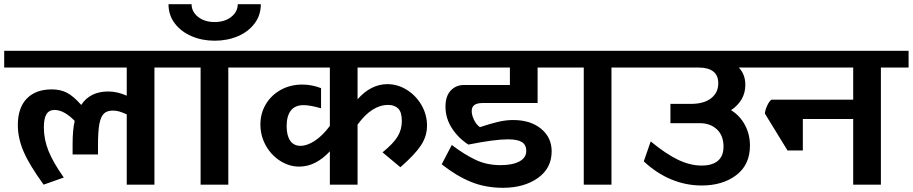

<svg xmlns="http://www.w3.org/2000/svg" viewBox="-42 -880 4350 915"><path d="M826 -558H694V0H562V-335Q540 -345 525.5 -349Q511 -353 496 -353Q468 -353 453 -338.5Q438 -324 431.5 -289Q425 -254 425 -188V-144H304V-195Q304 -260 314 -304Q263 -356 218 -356Q192 -356 179.5 -336Q167 -316 167 -273Q167 -216 189 -161Q211 -106 262 -34L166 0Q99 -92 71 -156.5Q43 -221 43 -284Q43 -366 85.5 -410Q128 -454 205 -454Q246 -454 277 -438Q308 -422 345 -380Q387 -444 474 -444Q517 -444 562 -424V-558H-22V-638H826Z M914 -558H782V-638H1178V-558H1046V0H914ZM761 -860H871Q871 -824 902 -799.5Q933 -775 981 -775Q1029 -775 1060 -799.5Q1091 -824 1091 -860H1201Q1201 -808 1171.5 -768.5Q1142 -729 1092 -707.5Q1042 -686 981 -686Q921 -686 871 -707.5Q821 -729 791 -768.5Q761 -808 761 -860Z M1662 -558V-407Q1726 -479 1804 -479Q1853 -479 1896.5 -452Q1940 -425 1966.5 -379.5Q1993 -334 1993 -281Q1993 -231 1964 -187Q1935 -143 1866 -83L1781 -154Q1833 -196 1853 -229.5Q1873 -263 1873 -303Q1873 -346 1855.5 -363Q1838 -380 1808 -380Q1730 -380 1662 -286V0H1530V-159Q1498 -124 1461 -105Q1424 -86 1384 -86Q1336 -86 1293 -113.5Q1250 -141 1224.5 -187Q1199 -233 1199 -287Q1199 -340 1225 -383.5Q1251 -427 1296.5 -452Q1342 -477 1399 -477Q1444 -477 1488 -460V-364Q1435 -379 1405 -379Q1364 -379 1344 -353Q1324 -327 1324 -279Q1324 -234 1341 -209.5Q1358 -185 1390 -185Q1422 -185 1459 -209.5Q1496 -234 1530 -280V-558H1134V-638H2058V-558Z M2063 -97 2111 -189Q2172 -143 2225 -118Q2278 -93 2344 -93Q2400 -93 2433 -110.5Q2466 -128 2466 -161Q2466 -190 2445 -203Q2424 -216 2379 -216Q2315 -216 2190 -191Q2141 -223 2111 -270Q2081 -317 2081 -372Q2081 -422 2106 -448.5Q2131 -475 2169 -475H2388V-558H2014V-638H2652V-558H2520V-389H2257Q2206 -389 2206 -351Q2206 -332 2216.5 -309.5Q2227 -287 2245 -274Q2296 -291 2332.5 -299.5Q2369 -308 2403 -308Q2486 -308 2536.5 -266.5Q2587 -225 2587 -159Q2587 -78 2521 -31.5Q2455 15 2355 15Q2272 15 2203 -13Q2134 -41 2063 -97Z M2740 -558H2608V-638H3004V-558H2872V0H2740Z M3576 -558H3479Q3510 -525 3510 -476Q3510 -401 3442 -355Q3484 -329 3508 -284.5Q3532 -240 3532 -186Q3532 -95 3467 -45.5Q3402 4 3302 4Q3227 4 3157 -25Q3087 -54 3026 -111L3059 -206Q3132 -146 3189.5 -118.5Q3247 -91 3302 -91Q3352 -91 3379 -113.5Q3406 -136 3406 -181Q3406 -234 3374.5 -263.5Q3343 -293 3293 -293H3153V-385H3252Q3312 -385 3346.5 -411.5Q3381 -438 3381 -483Q3381 -521 3357 -539.5Q3333 -558 3289 -558H2960V-638H3576Z M4288 -558H4156V0H4024V-313H3784V-163H3711L3603 -339Q3605 -357 3614.5 -377.5Q3624 -398 3635 -405H4024V-558H3532V-638H4288Z"/></svg>

Font: AmikoBold
Style: Bold
Weight: 700
Designer: Pablo Impallari, Rodrigo Fuenzalida, Andres Torresi
Foundry: Impallari Type
Version: Version 1.000; ttfautohint (v1.3)